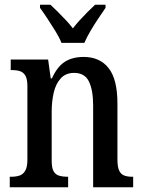

<svg xmlns="http://www.w3.org/2000/svg" viewBox="-20 -786 602 806"><path d="M21 0V-44H27Q47 -44 62 -49Q77 -54 86 -69.5Q95 -85 95 -115V-425Q95 -454 86.5 -468.5Q78 -483 63 -487.5Q48 -492 30 -492H25V-536H182L193 -457H198Q220 -506 252 -526.5Q284 -547 331 -547Q399 -547 436 -500Q473 -453 473 -351V-116Q473 -85 480.5 -69.5Q488 -54 502 -49Q516 -44 534 -44H539V0H371V-343Q371 -407 353.5 -443.5Q336 -480 291 -480Q256 -480 235 -457Q214 -434 205.5 -397Q197 -360 197 -318V-111Q197 -81 205 -67Q213 -53 228 -48.5Q243 -44 261 -44H266V0ZM238 -606Q229 -629 212.5 -655.5Q196 -682 179 -708Q162 -734 148 -753V-766H192Q207 -752 223.5 -735.5Q240 -719 256.5 -701.5Q273 -684 286 -667Q299 -684 315 -701.5Q331 -719 347.5 -735.5Q364 -752 379 -766H423V-753Q410 -734 392.5 -708Q375 -682 359.5 -655.5Q344 -629 334 -606Z"/></svg>

Font: Noto Serif Khmer Condensed Medium
Style: Regular
Weight: 500
Width: 3
Designer: Danh Hong and the Monotype Design Team
Foundry: Monotype Imaging Inc.
Version: Version 2.004